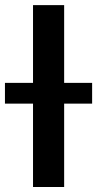

<svg xmlns="http://www.w3.org/2000/svg" viewBox="-75 -748 389 768"><path d="M181.6 -727.5V0H57.1V-727.5ZM-55.2 -333.5V-416.5H293.5V-333.5Z"/></svg>

Font: Inter 28pt SemiBold
Style: Regular
Weight: 600
Designer: Rasmus Andersson
Foundry: rsms
Version: Version 4.001;git-66647c0bb